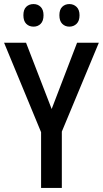

<svg xmlns="http://www.w3.org/2000/svg" viewBox="-20 -924 506 944"><path d="M234 -388 359 -714H466L284 -277V0H182V-274L0 -714H108ZM95 -849Q95 -877 109 -890.5Q123 -904 145 -904Q166 -904 180 -890Q194 -876 194 -849Q194 -821 180 -807Q166 -793 145 -793Q123 -793 109 -807Q95 -821 95 -849ZM272 -849Q272 -877 286 -890.5Q300 -904 321 -904Q342 -904 356.5 -890Q371 -876 371 -849Q371 -821 356.5 -807Q342 -793 321 -793Q300 -793 286 -807Q272 -821 272 -849Z"/></svg>

Font: Noto Sans Georgian Condensed Medium
Style: Regular
Weight: 500
Width: 3
Designer: Monotype Design Team, Akaki Razmadze
Foundry: Google LLC
Version: Version 2.005; ttfautohint (v1.8.4.7-5d5b)